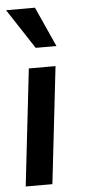

<svg xmlns="http://www.w3.org/2000/svg" viewBox="-55 -814 392 847"><g transform="rotate(-5 141.0 -391.0)"><path d="M121.1 -605.5 5.4 -782.2H133.3L212.9 -605.5ZM83 -517.6H201.2L142.1 0H23.9Z"/></g></svg>

Font: Proza Libre
Style: Medium Italic
Weight: 500
Designer: Jasper de Waard
Foundry: Jasper de Waard
Version: Version 1.000; ttfautohint (v1.4.1.8-43bc)